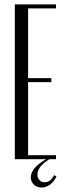

<svg xmlns="http://www.w3.org/2000/svg" viewBox="-20 -719 296 867"><path d="M46.9 -699.2H232.9V-681.2H106.9V-366.2H211.9V-348.1H106.9V-18.1H232.9V0H203.1Q148.9 32.7 148.9 69.8Q148.9 84.5 158 94.2Q167 104 181.2 104Q208.5 104 224.1 71.8L234.9 78.1Q223.6 101.6 205.8 114.7Q188 127.9 168 127.9Q147 127.9 133.1 114.7Q119.1 101.6 119.1 82Q119.1 39.6 188 0H46.9Z"/></svg>

Font: Moniqa Narrow Heading
Style: Regular
Weight: 400
Width: 4
Designer: Rajesh Rajput
Foundry: Rajesh Rajput
Version: Version 1.000